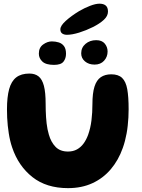

<svg xmlns="http://www.w3.org/2000/svg" viewBox="-20 -978 753 1018"><path d="M340.5 19.5Q226 19.5 151.8 -39.2Q77.5 -98 44.5 -196Q38.5 -213.5 34 -232.5Q29.5 -251.5 26.5 -271.2Q23.5 -291 21.2 -311.8Q19 -332.5 18 -354Q17 -375.5 17 -398Q17 -463.5 28.5 -505.5Q40 -547.5 66.2 -567.8Q92.5 -588 136 -588Q165.5 -588 184.5 -573Q203.5 -558 212.8 -523Q222 -488 222 -427.5Q222 -409.5 222.5 -391.5Q223 -373.5 224.2 -356.5Q225.5 -339.5 227.2 -323.5Q229 -307.5 232 -292.8Q235 -278 239 -264.5Q250.5 -224 274.8 -199.2Q299 -174.5 340.5 -174.5Q367.5 -174.5 388 -185.8Q408.5 -197 423.2 -217.2Q438 -237.5 447.5 -264Q453.5 -281 458 -300.2Q462.5 -319.5 465 -340.2Q467.5 -361 468.8 -382.5Q470 -404 470 -425.5Q470 -484 481 -518.8Q492 -553.5 514.5 -568.8Q537 -584 570 -584Q607.5 -584 627.5 -564.8Q647.5 -545.5 654.8 -504.8Q662 -464 662 -399.5Q662 -376.5 660.8 -354.8Q659.5 -333 657.2 -311.8Q655 -290.5 651.2 -270.2Q647.5 -250 642.5 -230.8Q637.5 -211.5 631 -193.5Q608 -128.5 567.5 -80.8Q527 -33 470.2 -6.8Q413.5 19.5 340.5 19.5ZM266.5 -634Q223.5 -634 204.8 -651.5Q186 -669 186 -693.5Q186 -726 208.8 -742.2Q231.5 -758.5 255 -758.5Q274.5 -758.5 291.8 -753Q309 -747.5 319.5 -733.2Q330 -719 330 -693Q330 -668 316.5 -651Q303 -634 266.5 -634ZM481.5 -635.5Q450.5 -635.5 430.5 -652.5Q410.5 -669.5 410.5 -695Q410.5 -726 433.5 -745.5Q456.5 -765 490 -765Q520.5 -765 535.5 -746.8Q550.5 -728.5 550.5 -705Q550.5 -676.5 531.8 -656Q513 -635.5 481.5 -635.5ZM335 -793.5Q320 -793.5 310 -800.2Q300 -807 300 -822.5Q300 -841.5 328.8 -867.5Q357.5 -893.5 398.5 -918.5Q427.5 -935.5 457.2 -947Q487 -958.5 507.5 -958.5Q529 -958.5 540.8 -948.5Q552.5 -938.5 552.5 -916.5Q552.5 -893 530.5 -872.8Q508.5 -852.5 472.5 -834.5Q437.5 -817 399.8 -805.2Q362 -793.5 335 -793.5Z"/></svg>

Font: Gluten SemiBold
Style: Regular
Weight: 600
Designer: Tyler Finck
Foundry: Etcetera Type Company
Version: Version 1.300